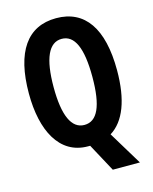

<svg xmlns="http://www.w3.org/2000/svg" viewBox="-130 -811 853 1067"><g transform="rotate(-15 296.5 -277.5)"><path d="M550 -358C550 -599 462 -725 297 -725C131 -725 43 -599 43 -359C43 -146 121 9 285 9H297L384 170H540L423 -23C506 -74 550 -188 550 -358ZM185 -358C185 -522 223 -606 297 -606C371 -606 408 -525 408 -358C408 -190 371 -111 297 -111C223 -111 185 -194 185 -358Z"/></g></svg>

Font: Noto Sans Arabic UI XCn
Style: Bold
Weight: 700
Width: 2
Designer: Monotype Design Team, Nadine Chahine and Nizar Qandah
Foundry: Monotype Imaging Inc.
Version: Version 2.010